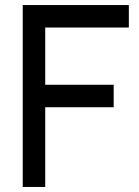

<svg xmlns="http://www.w3.org/2000/svg" viewBox="-20 -740 550 760"><path d="M70 0V-720H490V-631H159V-404.5H430V-315.5H159V0Z"/></svg>

Font: Cns Manrope Med
Style: Regular
Weight: 500
Designer: Mikhail Sharanda
Foundry: Mikhail Sharanda
Version: Version 4.504